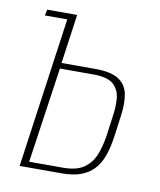

<svg xmlns="http://www.w3.org/2000/svg" viewBox="-63 -547 500 599"><g transform="rotate(10 186.5 -247.5)"><path d="M39 0 106 -476H35L39 -495H134L112 -339H219Q268 -339 292.5 -323.5Q317 -308 323 -279Q329 -250 323 -208L314 -141Q309 -106 299.5 -79.5Q290 -53 273.5 -35.5Q257 -18 232.5 -9Q208 0 172 0ZM66 -18H173Q216 -18 239.5 -34.5Q263 -51 274 -79Q285 -107 290 -141L298 -201Q303 -231 301 -258.5Q299 -286 280.5 -303.5Q262 -321 215 -321H110Z"/></g></svg>

Font: Alumni Sans Thin
Style: Italic
Weight: 100
Italic angle: -8°
Designer: Robert E. Leuschke
Foundry: Robert E. Leuschke
Version: Version 1.016